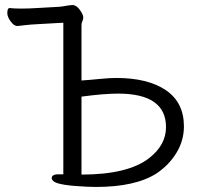

<svg xmlns="http://www.w3.org/2000/svg" viewBox="-20 -729 794 761"><path d="M448 -358Q392 -358 303 -346V-37Q488 -37 572 -103Q638 -155 638 -225Q638 -358 448 -358ZM360 12 323 11Q213 6 193 -10Q185 -17 185 -23Q185 -36 205 -38H231V-639L125 -633Q103 -632 81.5 -629.5Q60 -627 50 -626H49Q39 -626 29 -636Q9 -658 9 -677.5Q9 -697 18 -697H19Q35 -695 64.5 -695Q94 -695 124 -697L213 -702Q227 -703 239 -705.5Q251 -708 266 -709H267Q286 -709 303 -680Q310 -668 310 -660Q310 -652 306.5 -645Q303 -638 303 -629V-410Q334 -412 374 -416Q414 -420 441 -420Q566 -420 637.5 -371.5Q709 -323 709 -228Q709 -172 679.5 -123.5Q650 -75 601 -42Q517 12 360 12Z"/></svg>

Font: LXGW WenKai
Style: Regular
Weight: 400
Designer: LXGW / Fontworks Inc.
Foundry: LXGW / Fontworks Inc.
Version: Version 1.520; June 14, 2025